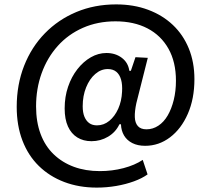

<svg xmlns="http://www.w3.org/2000/svg" viewBox="-20 -755 928 873"><path d="M420 98Q339 98 272 72.5Q205 47 156.5 -0.5Q108 -48 82 -116Q56 -184 56 -269Q56 -370 89.5 -455.5Q123 -541 184 -603.5Q245 -666 327.5 -700.5Q410 -735 508 -735Q588 -735 653.5 -710.5Q719 -686 766 -641.5Q813 -597 838.5 -534.5Q864 -472 864 -395Q864 -306 834 -237.5Q804 -169 753 -130.5Q702 -92 640 -92Q606 -92 581.5 -104.5Q557 -117 544 -139Q531 -161 530 -190H523Q506 -154 471.5 -133.5Q437 -113 396 -113Q359 -113 331.5 -130Q304 -147 289 -180Q274 -213 274 -262Q274 -315 289.5 -360.5Q305 -406 332 -440.5Q359 -475 393 -494.5Q427 -514 464 -514Q505 -514 534 -492Q563 -470 568 -433H575L596 -495L652 -492L600 -286Q592 -249 593 -222.5Q594 -196 607 -181.5Q620 -167 646 -167Q675 -167 700 -183.5Q725 -200 742.5 -230Q760 -260 770 -300.5Q780 -341 780 -388Q780 -473 746 -533.5Q712 -594 650.5 -626Q589 -658 505 -658Q424 -658 357 -628.5Q290 -599 242.5 -546Q195 -493 169.5 -422.5Q144 -352 144 -271Q144 -201 164.5 -146Q185 -91 224 -53.5Q263 -16 316 3.5Q369 23 434 23Q490 23 541.5 9.5Q593 -4 629 -28L651 38Q626 56 589 69.5Q552 83 508.5 90.5Q465 98 420 98ZM421 -185Q452 -185 477 -205.5Q502 -226 517.5 -260.5Q533 -295 535 -338Q537 -370 530.5 -393Q524 -416 509 -428.5Q494 -441 470 -441Q439 -441 413 -418.5Q387 -396 371.5 -357.5Q356 -319 356 -272Q356 -243 364 -224Q372 -205 386 -195Q400 -185 421 -185Z"/></svg>

Font: Mona Sans ExtraLight
Style: Bold Italic
Weight: 700
Italic angle: -11.6951°
Version: Version 2.000